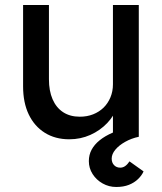

<svg xmlns="http://www.w3.org/2000/svg" viewBox="-20 -545 645 765"><path d="M72 -201V-525H175V-229Q175 -183 189.5 -149.5Q204 -116 231.5 -98Q259 -80 298 -80Q327 -80 351 -89.5Q375 -99 392.5 -116Q410 -133 420 -157Q430 -181 430 -209V-525H533V0H430V-110L448 -122Q436 -85 407.5 -55Q379 -25 340 -7.5Q301 10 256 10Q200 10 158.5 -16Q117 -42 94.5 -89Q72 -136 72 -201ZM334 97Q334 72 345 51.5Q356 31 377 14Q398 -3 429 -16.5Q460 -30 500 -41L533 0Q504 6 479 20Q454 34 439.5 51.5Q425 69 425 87Q425 103 434.5 113Q444 123 459 123Q470 123 479 116.5Q488 110 496 98L552 138Q545 154 530 168.5Q515 183 493.5 191.5Q472 200 443 200Q414 200 389 186Q364 172 349 148.5Q334 125 334 97Z"/></svg>

Font: Mach
Style: Regular
Weight: 400
Version: Version 1.002